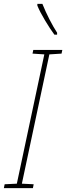

<svg xmlns="http://www.w3.org/2000/svg" viewBox="-45 -972 342 992"><path d="M-25 0 -21 -20 42 -23 184 -691 123 -695 127 -714H277L273 -695L210 -691L68 -23L129 -20L125 0ZM236 -793H250V-803Q231 -832 210.5 -872Q190 -912 174 -952H148V-943Q161 -911 188 -866Q215 -821 236 -793Z"/></svg>

Font: Noto Sans UI SemiCondensed Thin
Style: Italic
Weight: 250
Width: 4
Italic angle: -12°
Designer: Monotype Design Team
Foundry: Monotype Imaging Inc.
Version: Version 1.901